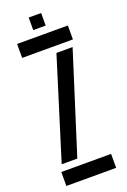

<svg xmlns="http://www.w3.org/2000/svg" viewBox="-171 -966 678 1022"><g transform="rotate(-20 167.5 -455.5)"><path d="M17.5 0V-79H299.5V0ZM29.5 -721V-800H317V-721ZM33.5 -117 210 -683.5H301.5L122 -117ZM135.5 -840V-911H206V-840Z"/></g></svg>

Font: Big Shoulders Stencil Text Thin Medium
Style: Regular
Weight: 500
Version: Version 2.001